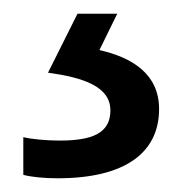

<svg xmlns="http://www.w3.org/2000/svg" viewBox="-20 -20 265 280"><path d="M212 139C212 88 173 64 125 53L151 0H93L50 86C101 93 141 106 141 141C141 174 115 185 67 185C48 185 26 183 14 180V235C25 238 44 240 64 240C162 240 212 203 212 139Z"/></svg>

Font: Noto Sans Buginese
Style: Regular
Weight: 400
Designer: Monotype Design Team
Foundry: Monotype Imaging Inc.
Version: Version 2.002